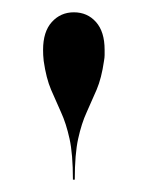

<svg xmlns="http://www.w3.org/2000/svg" viewBox="-20 -780 240 312"><path d="M98.5 -488Q98.5 -529.5 93 -554.5Q87.5 -579.5 79.2 -597.5Q71 -615.5 63 -634.2Q55 -653 51 -681Q50.5 -686.5 50.2 -690.5Q50 -694.5 50 -699Q50 -728.5 64.2 -744.2Q78.5 -760 100 -760Q122 -760 136 -744.2Q150 -728.5 150 -699Q150 -694.5 150 -690.5Q150 -686.5 149 -681Q145 -653 137 -634.2Q129 -615.5 120.8 -597.5Q112.5 -579.5 107 -554.5Q101.5 -529.5 101.5 -488Z"/></svg>

Font: Bodoni Moda 72pt
Style: Regular
Weight: 400
Designer: Owen Earl
Foundry: indestructible type
Version: Version 2.005